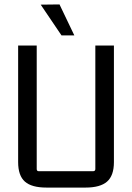

<svg xmlns="http://www.w3.org/2000/svg" viewBox="-20 -841 596 868"><path d="M164 -820 249 -821 316 -681H258ZM367 7H190Q123 7 92.5 -20Q62 -47 62 -108V-635H146V-77Q146 -67 155 -67H401Q411 -67 411 -77V-635H495V-108Q495 -47 464 -20Q433 7 367 7Z"/></svg>

Font: Gemunu Libre
Style: Regular
Weight: 400
Designer: Puspanada Ekanayake, Sola Matas, Pathum Egodawatta, Kosala Senevirathne
Foundry: mooniak
Version: Version 1.100